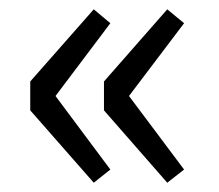

<svg xmlns="http://www.w3.org/2000/svg" viewBox="-20 -458 469 412"><path d="M44.9 -221.2V-283.2L181.2 -438L216.8 -408.2L99.1 -252L216.8 -94.2L181.2 -65.9ZM203.1 -221.2V-283.2L338.9 -438L375 -408.2L256.8 -252L375 -94.2L338.9 -65.9Z"/></svg>

Font: SourceSansPro-Regular
Style: Regular
Weight: 400
Designer: Paul D. Hunt
Foundry: Adobe Systems Incorporated
Version: Version 1.050;PS Version 1.000;hotconv 1.0.70;makeotf.lib2.5